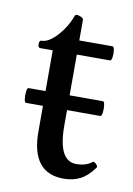

<svg xmlns="http://www.w3.org/2000/svg" viewBox="-65 -535 409 589"><g transform="rotate(10 140.0 -240.0)"><path d="M174 11Q73 11 73 -118V-371H34Q27 -371 27 -382.5Q27 -394 34 -394Q50 -394 67.5 -408.5Q85 -423 99.5 -444.5Q114 -466 121 -487Q124 -494 136 -489Q148 -485 148 -479V-415H251Q256 -415 257.5 -404Q259 -393 257.5 -382Q256 -371 251 -371H148V-150Q148 -40 204 -40Q235 -40 253 -55Q257 -58 264 -51Q271 -44 268 -40Q248 -12 225.5 -0.5Q203 11 174 11ZM20 -198Q16 -198 14.5 -209.5Q13 -221 14.5 -232.5Q16 -244 20 -244H252Q256 -244 257.5 -232.5Q259 -221 257.5 -209.5Q256 -198 251 -198Z"/></g></svg>

Font: Junicode Two Beta Condensed
Style: Regular
Weight: 400
Width: 3
Designer: Peter S. Baker
Foundry: Briery Creek Software
Version: Version 1.053; ttfautohint (v1.8.4)